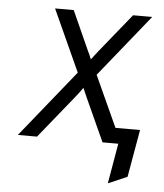

<svg xmlns="http://www.w3.org/2000/svg" viewBox="-50 -555 649 759"><g transform="rotate(5 274.5 -176.0)"><path d="M35 0 249.5 -266 138 -511H212L281.5 -356.5Q285 -350 288.8 -341.2Q292.5 -332.5 296.5 -322.5Q303.5 -332 309.8 -340.2Q316 -348.5 322.5 -356.5L447.5 -511H523.5L324.5 -264L417 -61.5H514.5L481.5 127L406 159.5L433.5 0H371L292.5 -172.5Q285 -188.5 277 -208Q264.5 -190 250.5 -172.5L111 0Z"/></g></svg>

Font: Overpass Light
Style: Italic
Weight: 300
Italic angle: -10°
Designer: Delve Withrington, Dave Bailey, Thomas Jockin
Foundry: Delve Fonts LLC
Version: Version 4.000; ttfautohint (v1.8.3)